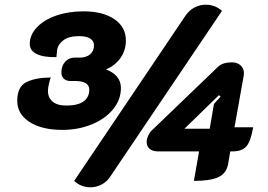

<svg xmlns="http://www.w3.org/2000/svg" viewBox="-20 -757 1136 813"><path d="M767 -693Q782 -714 804 -725.5Q826 -737 851 -737Q891 -737 920 -711L446 -8Q432 13 410 24.5Q388 36 363 36Q323 36 294 9ZM53 -330Q53 -389 90.5 -408.5Q128 -428 195 -429Q191 -419 187 -401Q183 -383 183 -372Q183 -344 202.5 -327Q222 -310 261 -310Q309 -310 333.5 -327.5Q358 -345 358 -377Q358 -414 298 -414H278Q261 -414 250.5 -423.5Q240 -433 240 -451Q240 -478 256 -495.5Q272 -513 295 -513H317Q345 -513 361.5 -527Q378 -541 378 -565Q378 -584 361.5 -594Q345 -604 315 -604Q272 -604 249 -587Q226 -570 222 -547Q221 -539 219 -515Q164 -514 135 -528.5Q106 -543 106 -571Q106 -609 136 -641Q166 -673 218 -691Q270 -709 334 -709Q415 -709 464 -676Q513 -643 513 -585Q513 -544 490.5 -512Q468 -480 429 -463Q492 -439 492 -384Q492 -335 459 -294.5Q426 -254 369 -230.5Q312 -207 244 -207Q157 -207 105 -240.5Q53 -274 53 -330ZM823 -116H649Q627 -116 614 -126.5Q601 -137 601 -156Q601 -168 607.5 -182.5Q614 -197 623 -205L903 -474Q923 -493 961 -493Q985 -493 999 -480Q1013 -467 1013 -446L1012 -437L973 -218H1052Q1042 -159 1023.5 -137.5Q1005 -116 965 -116H955L946 -63Q939 -23 905 -7Q871 9 801 9ZM868 -212 886 -317 914 -348 907 -354 761 -212Z"/></svg>

Font: K2D
Style: Bold Italic
Weight: 700
Italic angle: -10°
Designer: Katatrad Aksorn Co.,Ltd.
Foundry: Cadson Demak Co.,Ltd.
Version: Version 1.000; ttfautohint (v1.6)